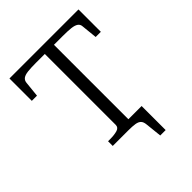

<svg xmlns="http://www.w3.org/2000/svg" viewBox="-238 -842 1129 1129"><g transform="rotate(-45 326.0 -278.0)"><path d="M288 -75V-665H216Q173 -665 146.5 -662Q120 -659 107 -649.5Q94 -640 92 -622L82 -524H39V-710H613V-524H570L560 -622Q559 -640 545.5 -649.5Q532 -659 505.5 -662Q479 -665 436 -665H364V0H188V-39H204Q240 -39 264 -46Q288 -53 288 -75ZM317 0H292V-46H474V154H429L418 51Q416 29 405.5 18Q395 7 373.5 3.5Q352 0 317 0Z"/></g></svg>

Font: Roboto Serif 36pt Light
Style: Regular
Weight: 300
Designer: Greg Gazdowicz
Foundry: Commercial Type
Version: Version 1.008